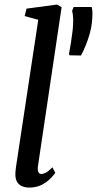

<svg xmlns="http://www.w3.org/2000/svg" viewBox="-20 -838 438 868"><path d="M151.5 -86.5Q149 -69.5 153.5 -60.5Q158 -51.5 166.5 -51.5Q176 -51.5 187.5 -57.5Q199 -63.5 217 -81.5L230 -56.5Q224.5 -48.5 209.5 -32.5Q194.5 -16.5 170.2 -3.2Q146 10 112 10Q94.5 10 80 4Q65.5 -2 57.2 -15.8Q49 -29.5 49.5 -52Q49.5 -56 50 -62.8Q50.5 -69.5 51.5 -76.2Q52.5 -83 53 -88L153 -748.5L91.5 -765.5L100 -799L238.5 -817.5L258.5 -805.5ZM346 -587 294 -588 292 -595.5Q296.5 -617 300.5 -643.2Q304.5 -669.5 308.5 -701.5Q311.5 -731.5 310.8 -753.5Q310 -775.5 306 -789L313 -806.5H394.5Q398 -793 398 -777Q398 -761 395.5 -736Q393.5 -714 385.8 -686.2Q378 -658.5 367.2 -632Q356.5 -605.5 346 -587Z"/></svg>

Font: Merriweather 28pt
Style: Italic
Weight: 400
Italic angle: -7.8°
Version: Version 2.101